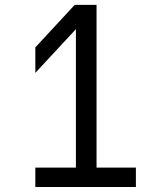

<svg xmlns="http://www.w3.org/2000/svg" viewBox="-20 -752 626 772"><path d="M122.1 0V-78.1H285.2V-634.8L122.1 -459V-561.5L280.3 -732.4H368.2V-78.1H526.4V0Z"/></svg>

Font: Consola Mono
Style: Book
Weight: 400
Monospace: yes
Version: Version 2.001